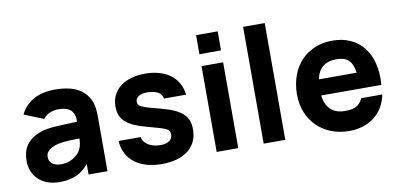

<svg xmlns="http://www.w3.org/2000/svg" viewBox="-71 -955 2471 1190"><g transform="rotate(-10 1165.0 -360.0)"><path d="M71.5 -436 193 -387C215.5 -419 256.5 -431 290 -431C360.5 -431 393 -400 390.5 -334.5C288.5 -330.5 210 -331 158 -312C71 -280 40 -224 40 -149C40 -59 104 15 220 15C303 15 356 -9 404 -66V0H523V-330C523 -380 522 -417.5 501 -457C463 -529 385 -555 290 -555C176 -555 105.5 -507.5 71.5 -436ZM173 -151C173 -178 189 -197 229 -213C260 -224.5 296.5 -229 387.5 -230C386 -207.5 383 -182.5 374 -164C363 -141 324 -92 249 -92C202 -92 173 -114 173 -151Z M864 15C1005 15 1090 -52 1090 -163C1090 -247 1043 -291 920 -323C794 -355 776 -364 776 -392C776 -423 809 -441 859 -438C910 -434 938.5 -420.5 946 -382.5H1085C1072.5 -494.5 983 -555 856 -555C725 -555 641 -489 641 -385C641 -302 689 -260 821 -226C938 -195 951 -188 951 -156C951 -122 923 -102 874 -102C814 -102 768 -132 762 -172.5H623C631 -49 728 15 864 15Z M1210 -615H1346V-735H1210ZM1210 0H1346V-540H1210Z M1506 0H1642V-735H1506Z M2043 15C2164.5 15 2258.5 -51 2283 -172.5H2151C2124 -118.5 2088.5 -112 2035 -112C1961.5 -112 1918.5 -155 1908.5 -232H2287.5C2304 -428 2205 -555 2035 -555C1875 -555 1762 -440 1762 -263C1762 -101 1877 15 2043 15ZM1912 -333C1926 -401.5 1968 -437 2041 -437C2106.5 -437 2140.5 -406 2150 -333Z"/></g></svg>

Font: Eudonet ExtraBold
Style: Regular
Weight: 800
Designer: Mikhail Sharanda
Foundry: Mikhail Sharanda
Version: Version 4.503;Glyphs 3.1.2 (3151)